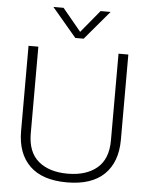

<svg xmlns="http://www.w3.org/2000/svg" viewBox="-61 -968 801 1033"><g transform="rotate(5 339.5 -452.0)"><path d="M185 -919H240L340 -798L440 -919H494L362 -763H317ZM70 -239V-699H123V-231Q123 -130 181 -81Q239 -32 339 -32Q439 -32 497.5 -81Q556 -130 556 -231V-699H609V-239Q609 -118 540.5 -51.5Q472 15 339 15Q206 15 138 -51.5Q70 -118 70 -239Z"/></g></svg>

Font: Prompt ExtraLight
Style: Regular
Weight: 275
Designer: Katatrad Team
Foundry: CadsonDemak
Version: Version 1.000